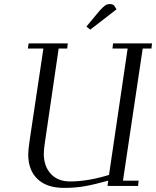

<svg xmlns="http://www.w3.org/2000/svg" viewBox="-20 -916 769 946"><path d="M117.2 -676.8 121.1 -702.1H314L311 -676.8H269L201.2 -213.9Q195.8 -178.2 195.8 -158.2Q195.8 -97.2 230.2 -59.6Q264.6 -22 325.2 -22Q413.1 -22 517.1 -54.2L608.9 -676.8H534.2L537.1 -702.1H729L726.1 -676.8H683.1L585.9 -25.9H663.1L660.2 0H509.8L513.2 -25.9Q446.8 -7.3 399.2 1.2Q351.6 9.8 295.9 9.8Q210.9 9.8 165 -33.7Q119.1 -77.1 119.1 -155.8Q119.1 -176.3 126 -224.1L193.8 -676.8ZM405.8 -785.2 471.2 -863.8Q488.8 -882.8 498.5 -889.4Q508.3 -896 522 -896Q527.3 -896 532.5 -894.3Q537.6 -892.6 540 -890.6L542 -889.2L554.2 -870.1L424.8 -770Z"/></svg>

Font: Dehuti
Style: Italic
Weight: 400
Version: Version 1.2